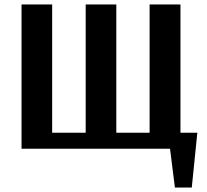

<svg xmlns="http://www.w3.org/2000/svg" viewBox="-20 -670 934 865"><path d="M793 -650V-72H869L844 175H768L746 0H77V-650H215V-72H366V-650H504V-72H654V-650Z"/></svg>

Font: ArsenalBold
Style: Bold
Weight: 700
Designer: Andrij Shevchenko
Foundry: Stairsfor.com
Version: Version 1.000